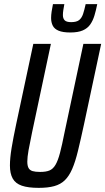

<svg xmlns="http://www.w3.org/2000/svg" viewBox="-20 -900 509 928"><path d="M167 8Q116 8 85.5 -2.5Q55 -13 41.5 -37Q28 -61 28 -100Q28 -136 36 -184.5Q44 -233 58 -299L141 -688H226L135 -260Q124 -208 118 -174Q112 -140 112 -119Q112 -99 118 -88Q124 -77 137.5 -73Q151 -69 174 -69Q202 -69 219 -76Q236 -83 248 -103Q260 -123 270 -161Q280 -199 292 -260L383 -688H469L386 -299Q370 -225 357 -171.5Q344 -118 329 -83.5Q314 -49 293.5 -29Q273 -9 242.5 -0.5Q212 8 167 8ZM320 -743Q284 -743 263.5 -751.5Q243 -760 235 -776Q227 -792 227 -813Q227 -827 229.5 -844Q232 -861 236 -880H291Q288 -864 286 -851Q284 -838 284 -827Q284 -811 292.5 -802Q301 -793 324 -793Q350 -793 362.5 -803Q375 -813 381.5 -832.5Q388 -852 394 -880H450Q444 -850 436.5 -825Q429 -800 416 -781.5Q403 -763 380 -753Q357 -743 320 -743Z"/></svg>

Font: Saira ExtraCondensed Medium
Style: Italic
Weight: 500
Width: 2
Italic angle: -12°
Designer: Hector Gatti with collaboration of the Omnibus-Type team
Foundry: Omnibus-Type
Version: Version 1.101